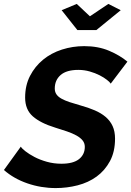

<svg xmlns="http://www.w3.org/2000/svg" viewBox="-41 -950 669 978"><path d="M273 -898 350 -930 417 -867 511 -930 574 -898 450 -797H353ZM243 8Q168 8 98.5 -16Q29 -40 -21 -84L65 -203Q70 -194 88.5 -179.5Q107 -165 134.5 -150.5Q162 -136 197.5 -126Q233 -116 272 -116Q332 -116 361.5 -139.5Q391 -163 391 -202Q391 -221 379.5 -235Q368 -249 348 -260Q328 -271 300.5 -280.5Q273 -290 240 -300Q165 -323 126 -357.5Q87 -392 87 -453Q87 -515 112 -563.5Q137 -612 178.5 -646Q220 -680 274.5 -697.5Q329 -715 388 -715Q459 -715 514.5 -691.5Q570 -668 608 -636L523 -524Q519 -531 504 -543Q489 -555 466.5 -566.5Q444 -578 416 -586Q388 -594 358 -594Q298 -594 268 -568Q238 -542 238 -499Q238 -482 246.5 -469.5Q255 -457 272 -447.5Q289 -438 313 -430Q337 -422 369 -413Q409 -402 441.5 -388Q474 -374 497 -354.5Q520 -335 532.5 -308Q545 -281 545 -244Q545 -177 519 -129Q493 -81 451 -50.5Q409 -20 354.5 -6Q300 8 243 8Z"/></svg>

Font: PTCRaleway
Style: Bold Italic
Weight: 700
Italic angle: -12°
Designer: Matt McInerney, Pablo Impallari, Rodrigo Fuenzalida
Foundry: Matt McInerney, Pablo Impallari, Rodrigo Fuenzalida
Version: Version 3.000g; ttfautohint (v1.5) -l 8 -r 28 -G 28 -x 14 -D